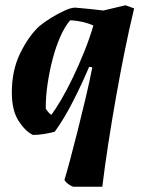

<svg xmlns="http://www.w3.org/2000/svg" viewBox="-20 -501 546 730"><path d="M258 209Q248 205 239 198.5Q230 192 225 183Q233 157 246.5 107Q260 57 275.5 -5Q291 -67 306 -130Q321 -193 331 -245L319 -247Q291 -181 257 -114.5Q223 -48 188 0Q169 5 147.5 8.5Q126 12 105 12Q76 -2 50.5 -41.5Q25 -81 25 -150Q25 -234 57 -299Q89 -364 129 -401Q148 -417 174 -433Q200 -449 225 -460.5Q250 -472 266 -472Q293 -470 320 -467Q347 -464 373 -461L457 -481L490 -469Q472 -395 454.5 -308.5Q437 -222 421 -131.5Q405 -41 391.5 46.5Q378 134 369 209ZM175 -64Q191 -85 213 -122.5Q235 -160 257.5 -207Q280 -254 300.5 -305Q321 -356 335 -404Q315 -413 292 -418Q269 -423 247 -424Q226 -400 209 -361Q192 -322 180 -276Q168 -230 161 -182.5Q154 -135 154 -95V-88Q162 -74 175 -64Z"/></svg>

Font: Labrada
Style: Bold Italic
Weight: 700
Italic angle: -7°
Designer: Mercedes Jáuregui
Foundry: Omnibus-Type Team
Version: Version 1.000; ttfautohint (v1.8.4.7-5d5b)